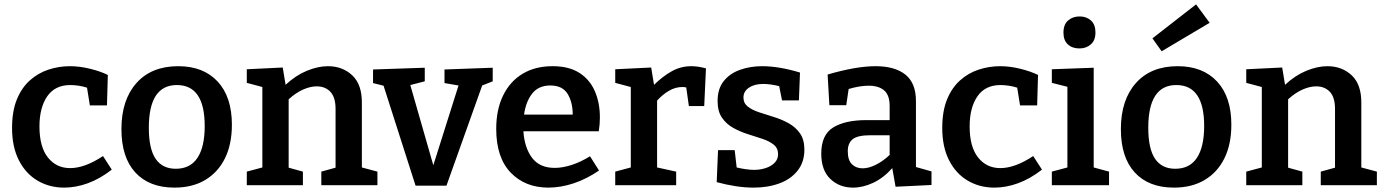

<svg xmlns="http://www.w3.org/2000/svg" viewBox="-20 -845 6314 876"><path d="M273 11Q205 11 151 -21Q97 -53 66 -114Q35 -175 35 -261Q35 -338 57 -391.5Q79 -445 116.5 -478.5Q154 -512 201.5 -527.5Q249 -543 299 -543Q344 -543 392 -531Q440 -519 472 -503L468 -364H390L377 -445Q359 -451 338.5 -454Q318 -457 301 -457Q231 -457 195.5 -405.5Q160 -354 160 -268Q160 -175 198.5 -126.5Q237 -78 300 -78Q367 -78 450 -133L490 -71Q436 -29 381 -9Q326 11 273 11Z M793 -543Q908 -543 973 -473Q1038 -403 1038 -276Q1038 -187 1006.5 -123Q975 -59 916.5 -24Q858 11 776 11Q661 11 597.5 -58Q534 -127 534 -256Q534 -389 602.5 -466Q671 -543 793 -543ZM787 -457Q659 -457 659 -262Q659 -166 690 -120.5Q721 -75 782 -75Q848 -75 881 -125Q914 -175 914 -270Q914 -457 787 -457Z M1106 0V-62L1177 -81V-448L1106 -467V-529L1270 -537L1283 -458Q1329 -501 1380 -522Q1431 -543 1476 -543Q1543 -543 1587.5 -501Q1632 -459 1631 -374V-81L1702 -62V0H1446V-62L1511 -80V-348Q1511 -401 1487.5 -426Q1464 -451 1425 -451Q1396 -451 1363 -436.5Q1330 -422 1297 -392V-80L1362 -62V0Z M2008 -528 2228 -536V-474L2180 -455L2017 2H1876L1730 -454L1682 -466V-528L1918 -536V-474L1852 -457L1957 -91L2072 -455L2008 -466Z M2482 11Q2376 11 2310 -57.5Q2244 -126 2244 -257Q2244 -345 2275.5 -409.5Q2307 -474 2364.5 -508.5Q2422 -543 2501 -543Q2576 -543 2623.5 -512.5Q2671 -482 2694 -429Q2717 -376 2717 -309Q2717 -279 2712 -246H2368Q2373 -171 2407.5 -125Q2442 -79 2511 -79Q2546 -79 2587 -92Q2628 -105 2672 -132L2713 -67Q2656 -28 2597 -8.5Q2538 11 2482 11ZM2491 -455Q2437 -455 2408 -418Q2379 -381 2371 -322H2593Q2593 -379 2569.5 -417Q2546 -455 2491 -455Z M2787 0V-62L2858 -81V-448L2787 -467V-529L2951 -537L2964 -458Q3005 -498 3046 -520.5Q3087 -543 3134 -543Q3165 -543 3201 -533L3193 -361H3123L3111 -446Q3103 -448 3093 -448Q3062 -448 3032.5 -431Q3003 -414 2978 -386V-81L3065 -62V0Z M3372 -400Q3372 -374 3392 -358.5Q3412 -343 3444 -332.5Q3476 -322 3511.5 -311Q3547 -300 3578.5 -282.5Q3610 -265 3630 -236.5Q3650 -208 3650 -162Q3650 -106 3619.5 -67Q3589 -28 3536.5 -8.5Q3484 11 3418 11Q3379 11 3336.5 4.5Q3294 -2 3250 -14L3256 -160H3332L3341 -81Q3361 -76 3382.5 -73Q3404 -70 3421 -70Q3448 -70 3473 -78Q3498 -86 3514 -102Q3530 -118 3530 -142Q3530 -169 3510 -185Q3490 -201 3458.5 -211.5Q3427 -222 3392 -233Q3357 -244 3325.5 -261.5Q3294 -279 3274 -308Q3254 -337 3254 -384Q3254 -440 3282 -475Q3310 -510 3356.5 -526.5Q3403 -543 3457 -543Q3534 -543 3630 -514L3625 -387H3548L3535 -452Q3494 -462 3462 -462Q3422 -462 3397 -445Q3372 -428 3372 -400Z M4066 7 4051 -78Q4011 -33 3964 -11Q3917 11 3872 11Q3810 11 3768.5 -28.5Q3727 -68 3727 -144Q3727 -230 3781.5 -263.5Q3836 -297 3933 -297H4039V-362Q4039 -411 4014 -432.5Q3989 -454 3943 -454Q3903 -454 3852 -439L3841 -365H3764L3756 -505Q3886 -543 3975 -543Q4063 -543 4111 -504.5Q4159 -466 4159 -384V-83L4230 -63V-1ZM3848 -155Q3848 -114 3867 -95.5Q3886 -77 3916 -77Q3943 -77 3975.5 -93Q4008 -109 4039 -138V-228H3952Q3893 -228 3870.5 -210Q3848 -192 3848 -155Z M4517 11Q4449 11 4395 -21Q4341 -53 4310 -114Q4279 -175 4279 -261Q4279 -338 4301 -391.5Q4323 -445 4360.5 -478.5Q4398 -512 4445.5 -527.5Q4493 -543 4543 -543Q4588 -543 4636 -531Q4684 -519 4716 -503L4712 -364H4634L4621 -445Q4603 -451 4582.5 -454Q4562 -457 4545 -457Q4475 -457 4439.5 -405.5Q4404 -354 4404 -268Q4404 -175 4442.5 -126.5Q4481 -78 4544 -78Q4611 -78 4694 -133L4734 -71Q4680 -29 4625 -9Q4570 11 4517 11Z M5040 -62V0H4779V-62L4850 -81V-449L4779 -467V-529L4970 -536V-81ZM4905 -624Q4872 -624 4852 -642.5Q4832 -661 4832 -696Q4832 -733 4853 -751.5Q4874 -770 4906 -770Q4937 -770 4957.5 -751.5Q4978 -733 4978 -697Q4978 -661 4957 -642.5Q4936 -624 4905 -624Z M5353 -543Q5468 -543 5533 -473Q5598 -403 5598 -276Q5598 -187 5566.5 -123Q5535 -59 5476.5 -24Q5418 11 5336 11Q5221 11 5157.5 -58Q5094 -127 5094 -256Q5094 -389 5162.5 -466Q5231 -543 5353 -543ZM5347 -457Q5219 -457 5219 -262Q5219 -166 5250 -120.5Q5281 -75 5342 -75Q5408 -75 5441 -125Q5474 -175 5474 -270Q5474 -457 5347 -457ZM5280 -611 5238 -670 5437 -825 5499 -741Z M5666 0V-62L5737 -81V-448L5666 -467V-529L5830 -537L5843 -458Q5889 -501 5940 -522Q5991 -543 6036 -543Q6103 -543 6147.5 -501Q6192 -459 6191 -374V-81L6262 -62V0H6006V-62L6071 -80V-348Q6071 -401 6047.5 -426Q6024 -451 5985 -451Q5956 -451 5923 -436.5Q5890 -422 5857 -392V-80L5922 -62V0Z"/></svg>

Font: Bitter SemiBold
Style: Regular
Weight: 600
Designer: Sol Matas, and Bitter project Authors
Foundry: Sol Matas
Version: Version 2.001